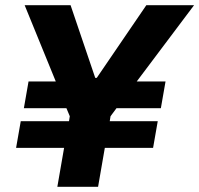

<svg xmlns="http://www.w3.org/2000/svg" viewBox="-20 -720 768 740"><path d="M201 0H358L384 -150H570L588 -253H403L406 -272L429 -303H600L618 -406H507L728 -700H544L353 -420H347L252 -700H75L195 -406H90L72 -303H236L249 -272L246 -253H60L42 -150H227Z"/></svg>

Font: Fixel Display 20240404
Style: Bold Italic
Weight: 700
Italic angle: -10°
Designer: AlfaBravo + MacPaw
Foundry: Kyrylo Tkachov, Marchela Mozhyna, Serhii Makarenko, Maria Weinstein, Zakhar Kryvoshyya
Version: Version 1.211;Glyphs 3.2 (3225)